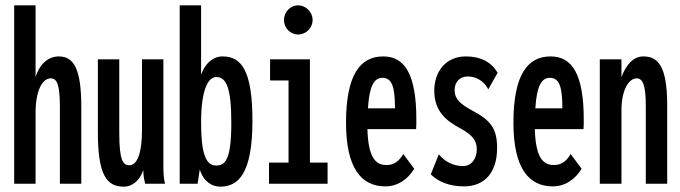

<svg xmlns="http://www.w3.org/2000/svg" viewBox="-20 -687 2544 718"><path d="M33 0H113V-264C113 -350 139 -394 170 -394C194 -394 204 -368 204 -285V0H284V-287C284 -427 257 -476 200 -476C163 -476 131 -452 113 -400V-667H33Z M443 11C477 11 503 -14 516 -51C516 -29 519 -16 523 0H597C591 -24 591 -47 591 -72V-465H511V-199C511 -115 493 -69 464 -69C440 -69 426 -87 426 -190V-465H346V-199C345 -30 380 11 443 11Z M804 11C870 11 924 -36 924 -235C924 -427 881 -476 812 -476C783 -477 748 -455 732 -407V-667H652V0H719L727 -53C741 -9 771 11 804 11ZM788 -68C750 -68 732 -112 732 -229C732 -348 757 -399 789 -399C826 -399 845 -359 845 -229C845 -90 823 -68 788 -68Z M1095 -558C1124 -558 1149 -582 1149 -612C1149 -642 1124 -667 1095 -667C1065 -667 1042 -642 1042 -612C1042 -582 1066 -558 1095 -558ZM986 0H1205V-79H1139V-465H990V-386H1059V-79H986Z M1421 10C1467 10 1505 -16 1529 -56L1488 -111C1473 -85 1453 -69 1424 -70C1383 -70 1357 -101 1354 -204H1536C1537 -216 1537 -226 1537 -240C1537 -412 1492 -476 1413 -476C1326 -476 1274 -406 1274 -228C1274 -60 1330 10 1421 10ZM1356 -282C1361 -365 1379 -396 1410 -396C1446 -396 1457 -362 1457 -282Z M1715 10C1789 10 1839 -38 1839 -134C1839 -208 1813 -238 1747 -273C1699 -299 1680 -318 1680 -350C1680 -379 1698 -401 1729 -401C1760 -401 1788 -386 1806 -353L1841 -415C1817 -455 1778 -476 1722 -476C1646 -476 1604 -418 1604 -348C1604 -271 1648 -235 1705 -205C1749 -181 1763 -158 1763 -129C1763 -93 1743 -66 1712 -66C1675 -66 1644 -82 1621 -110L1591 -35C1618 -8 1660 10 1715 10Z M2047 10C2093 10 2131 -16 2155 -56L2114 -111C2099 -85 2079 -69 2050 -70C2009 -70 1983 -101 1980 -204H2162C2163 -216 2163 -226 2163 -240C2163 -412 2118 -476 2039 -476C1952 -476 1900 -406 1900 -228C1900 -60 1956 10 2047 10ZM1982 -282C1987 -365 2005 -396 2036 -396C2072 -396 2083 -362 2083 -282Z M2223 0H2304V-274C2304 -352 2332 -394 2361 -394C2383 -394 2395 -370 2395 -293V0H2475V-294C2475 -441 2440 -476 2386 -476C2349 -476 2322 -446 2304 -399V-465H2223Z"/></svg>

Font: Inconsolata ExtraCondensed
Style: Bold
Weight: 700
Width: 2
Monospace: yes
Designer: Raph Levien, Cyreal, Brenton Simpson
Foundry: Raph Levien, Cyreal, Google
Version: Version 3.100